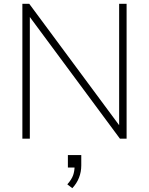

<svg xmlns="http://www.w3.org/2000/svg" viewBox="-20 -725 779 1004"><path d="M97 0V-705H133L624 -42H603V-705H642V0H607L116 -663H136V0ZM358 259 332 239Q355 213 362.5 191Q370 169 370 144L385 151H335V86H405V140Q405 174 393 204.5Q381 235 358 259Z"/></svg>

Font: Mulish ExtraLight ExtraLight
Style: Regular
Weight: 250
Version: Version 3.603